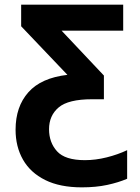

<svg xmlns="http://www.w3.org/2000/svg" viewBox="-20 -566 603 826"><path d="M332 240Q238 240 174.5 208.5Q111 177 79 121Q47 65 47 -8Q47 -107 102 -169Q157 -231 270 -244L71 -453V-546H510V-434H245L427 -241V-139H376Q274 -139 232.5 -104Q191 -69 191 -10Q191 47 225.5 85Q260 123 345 123Q391 123 439 111Q487 99 527 80V203Q490 219 441.5 229.5Q393 240 332 240Z"/></svg>

Font: Noto Sans Mono SemiCondensed
Style: Bold
Weight: 700
Width: 4
Designer: Monotype Design Team
Foundry: Monotype Imaging Inc.
Version: Version 2.014